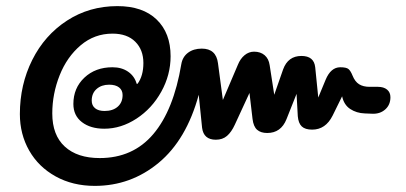

<svg xmlns="http://www.w3.org/2000/svg" viewBox="-20 -624 1327 628"><path d="M45 -251Q45 -347 85.5 -428Q126 -509 199 -556.5Q272 -604 364 -604Q447 -604 492.5 -560Q538 -516 538 -440Q538 -379 507.5 -324Q477 -269 426.5 -236Q376 -203 321 -203Q276 -203 248 -224.5Q220 -246 220 -284Q220 -336 256 -370Q292 -404 348 -404Q378 -404 399 -389.5Q420 -375 427 -350H430Q449 -376 449 -418Q449 -461 422.5 -487.5Q396 -514 348 -514Q289 -514 244 -476Q199 -438 175 -377.5Q151 -317 151 -253Q151 -182 192 -144.5Q233 -107 306 -107Q415 -107 481.5 -185.5Q548 -264 573 -414Q577 -438 595 -451.5Q613 -465 640 -465Q687 -465 693 -417L709 -297L758 -412Q766 -432 780 -443.5Q794 -455 811 -455Q832 -455 845.5 -443.5Q859 -432 862 -411L877 -314L906 -397Q922 -441 966 -441Q1007 -441 1011 -404L1021 -305L1045 -363Q1062 -404 1093 -404Q1113 -404 1120 -398Q1127 -392 1133 -377Q1141 -357 1154.5 -348.5Q1168 -340 1189 -340H1216Q1235 -340 1246 -331Q1257 -322 1257 -306Q1257 -281 1240 -266Q1223 -251 1198 -252L1173 -253Q1146 -254 1125.5 -267.5Q1105 -281 1099 -309L1068 -246Q1045 -200 1001 -200Q978 -200 967 -210.5Q956 -221 954 -244L950 -317L917 -234Q899 -189 854 -189Q833 -189 821 -199.5Q809 -210 806 -235L796 -320L748 -216Q737 -192 722.5 -179.5Q708 -167 686 -167Q646 -167 641 -206L630 -314Q590 -167 499 -91.5Q408 -16 290 -16Q218 -16 162 -47Q106 -78 75.5 -131.5Q45 -185 45 -251ZM381 -313Q381 -329 369.5 -338Q358 -347 337 -347Q312 -347 296 -333Q280 -319 280 -295Q280 -279 291 -270Q302 -261 322 -261Q349 -261 365 -275Q381 -289 381 -313Z"/></svg>

Font: Kodchasan
Style: Bold Italic
Weight: 700
Italic angle: -10°
Version: Version 1.000; ttfautohint (v1.6)